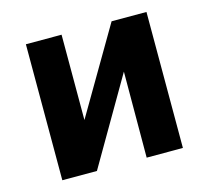

<svg xmlns="http://www.w3.org/2000/svg" viewBox="-80 -595 744 686"><g transform="rotate(-15 292.5 -251.5)"><path d="M70 0V-503H202V-155H183L387 -503H516V0H382L383 -349H401L198 0Z"/></g></svg>

Font: Nunito Sans 7pt Condensed ExtraBold
Style: Regular
Weight: 800
Width: 3
Designer: Vernon Adams
Foundry: Vernon Adams
Version: Version 3.101;gftools[0.9.27]